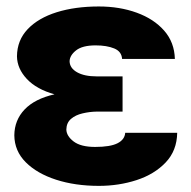

<svg xmlns="http://www.w3.org/2000/svg" viewBox="-20 -573 599 602"><path d="M364.3 -286.6V-223.1H283.2Q260.7 -222.7 238.8 -217.5Q216.8 -212.4 202.6 -200.2Q188.5 -188 188 -167Q188.5 -146.5 210.9 -129.4Q233.4 -112.3 278.3 -112.3Q325.7 -112.3 348.4 -123.8Q371.1 -135.3 372.6 -156.7H535.6Q534.7 -100.6 499.3 -63.5Q463.9 -26.4 408.2 -8.3Q352.5 9.8 290 9.8Q215.8 9.8 156 -9.5Q96.2 -28.8 60.8 -64.2Q25.4 -99.6 24.9 -148.9Q25.4 -196.3 57.1 -229.7Q88.9 -263.2 150.9 -277.3Q94.7 -293 64.2 -325.4Q33.7 -357.9 33.2 -396.5Q33.7 -446.8 66.9 -481.7Q100.1 -516.6 158 -534.7Q215.8 -552.7 290 -552.7Q355 -552.7 408.7 -533.2Q462.4 -513.7 494.6 -477.1Q526.9 -440.4 528.3 -388.2H362.8Q361.3 -411.6 338.1 -421.1Q314.9 -430.7 279.8 -430.7Q238.3 -430.7 218.5 -415Q198.7 -399.4 198.2 -380.9Q198.7 -359.4 221.7 -346.4Q244.6 -333.5 283.2 -333.5H364.3Z"/></svg>

Font: Inter Display Extra Bold
Style: Regular
Weight: 800
Designer: Rasmus Andersson
Foundry: rsms
Version: Version 4.000;git-4fc901f